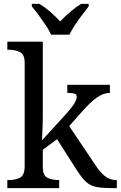

<svg xmlns="http://www.w3.org/2000/svg" viewBox="-20 -976 626 996"><path d="M18 0V-42H26Q60 -42 84 -54.5Q108 -67 108 -114V-650Q108 -694 83.5 -706Q59 -718 26 -718H18V-760H202V-374Q202 -361 201.5 -340Q201 -319 200 -298Q199 -277 198.5 -262.5Q198 -248 198 -248L323 -385Q355 -421 366.5 -440.5Q378 -460 378 -474Q378 -487 366 -490.5Q354 -494 329 -494V-536H550V-494Q516 -494 482 -469.5Q448 -445 409 -401L339 -322L472 -124Q498 -84 523.5 -63Q549 -42 583 -42H586V0H572Q529 0 500 -3Q471 -6 451.5 -15.5Q432 -25 414.5 -44.5Q397 -64 376 -97L276 -254L202 -199V-109Q202 -65 226.5 -53.5Q251 -42 284 -42H287V0ZM245 -796Q235 -819 217 -845.5Q199 -872 180 -898Q161 -924 145 -943V-956H184Q213 -939 241.5 -914Q270 -889 292 -865Q315 -889 344 -914Q373 -939 401 -956H440V-943Q425 -924 405.5 -898Q386 -872 368.5 -845.5Q351 -819 340 -796Z"/></svg>

Font: NotoSerif-Regular
Style: Regular
Weight: 400
Designer: Monotype Design Team
Foundry: Monotype Imaging Inc.
Version: Version 2.007; ttfautohint (v1.8) -l 8 -r 50 -G 200 -x 14 -D